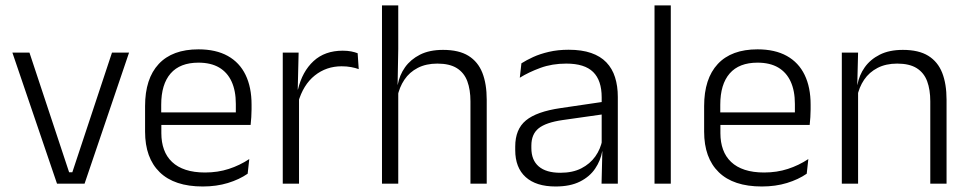

<svg xmlns="http://www.w3.org/2000/svg" viewBox="-20 -683 3604 714"><path d="M249 -42.5 396.5 -487.5H460L294.5 0H192L26 -487.5H89.5L237 -42.5Z M734 10.5Q628.5 10.5 574 -42.5Q519.5 -95.5 519.5 -193.5V-288.5Q519.5 -390.5 570.2 -445Q621 -499.5 718 -499.5Q783 -499.5 827 -475Q871 -450.5 893.2 -404.5Q915.5 -358.5 915.5 -294V-276.5Q915.5 -262 914.5 -247.5Q913.5 -233 912 -218.5H856Q857 -240.5 857 -260.2Q857 -280 857 -296.5Q857 -345.5 841.2 -379.8Q825.5 -414 794.8 -432Q764 -450 718 -450Q649.5 -450 614.5 -409.8Q579.5 -369.5 579.5 -293.5V-246L580 -238V-187.5Q580 -154 589.8 -127Q599.5 -100 619.8 -80.8Q640 -61.5 670.8 -51.5Q701.5 -41.5 742.5 -41.5Q790 -41.5 830.8 -54.8Q871.5 -68 907 -91.5L901 -37Q870 -15.5 827.5 -2.5Q785 10.5 734 10.5ZM551 -218.5V-265H898.5V-218.5Z M1088.5 -301.5 1073 -348 1088 -350Q1104 -417 1146 -455.8Q1188 -494.5 1254.5 -494.5Q1272 -494.5 1286 -491.8Q1300 -489 1310 -485L1314 -426Q1301.5 -430.5 1285.5 -433.5Q1269.5 -436.5 1250.5 -436.5Q1193.5 -436.5 1150.5 -402.2Q1107.5 -368 1088.5 -301.5ZM1031.5 0V-487.5H1090.5L1087 -341L1092 -336V0Z M1729.5 0V-306Q1729.5 -349.5 1717.8 -381Q1706 -412.5 1679 -429.5Q1652 -446.5 1606.5 -446.5Q1564.5 -446.5 1533.5 -430.5Q1502.5 -414.5 1483.8 -386.5Q1465 -358.5 1458 -323L1442.5 -367.5H1459Q1465.5 -403.5 1486.2 -432.8Q1507 -462 1542 -479.8Q1577 -497.5 1627.5 -497.5Q1686.5 -497.5 1722 -475.5Q1757.5 -453.5 1773.8 -412.2Q1790 -371 1790 -312V0ZM1400.5 0V-663H1461V-501L1458.5 -361L1461 -356V0Z M2217 0 2220 -121.5 2217.5 -131V-288.5V-321Q2217.5 -384 2185.8 -415.2Q2154 -446.5 2086 -446.5Q2033 -446.5 1989.5 -430.5Q1946 -414.5 1913 -394L1919 -447.5Q1937 -459 1962.5 -470.8Q1988 -482.5 2021.2 -490.2Q2054.5 -498 2094.5 -498Q2143.5 -498 2178.2 -486Q2213 -474 2235 -451Q2257 -428 2267.2 -395.5Q2277.5 -363 2277.5 -322.5V0ZM2046 10.5Q1973.5 10.5 1934.8 -24.5Q1896 -59.5 1896 -125V-138Q1896 -202.5 1935.8 -235.2Q1975.5 -268 2064.5 -281L2227.5 -305L2230.5 -259L2072 -236.5Q2010 -227.5 1983 -205.8Q1956 -184 1956 -141.5V-132.5Q1956 -87.5 1983.5 -64Q2011 -40.5 2064 -40.5Q2109.5 -40.5 2141.8 -57Q2174 -73.5 2193.8 -101.2Q2213.5 -129 2220 -163.5L2232 -120.5H2219.5Q2213.5 -86 2193.2 -56Q2173 -26 2136.8 -7.8Q2100.5 10.5 2046 10.5Z M2414 0V-663H2474.5V0Z M2813 10.5Q2707.5 10.5 2653 -42.5Q2598.5 -95.5 2598.5 -193.5V-288.5Q2598.5 -390.5 2649.2 -445Q2700 -499.5 2797 -499.5Q2862 -499.5 2906 -475Q2950 -450.5 2972.2 -404.5Q2994.5 -358.5 2994.5 -294V-276.5Q2994.5 -262 2993.5 -247.5Q2992.5 -233 2991 -218.5H2935Q2936 -240.5 2936 -260.2Q2936 -280 2936 -296.5Q2936 -345.5 2920.2 -379.8Q2904.5 -414 2873.8 -432Q2843 -450 2797 -450Q2728.5 -450 2693.5 -409.8Q2658.5 -369.5 2658.5 -293.5V-246L2659 -238V-187.5Q2659 -154 2668.8 -127Q2678.5 -100 2698.8 -80.8Q2719 -61.5 2749.8 -51.5Q2780.5 -41.5 2821.5 -41.5Q2869 -41.5 2909.8 -54.8Q2950.5 -68 2986 -91.5L2980 -37Q2949 -15.5 2906.5 -2.5Q2864 10.5 2813 10.5ZM2630 -218.5V-265H2977.5V-218.5Z M3439.5 0V-306Q3439.5 -349.5 3427.8 -381Q3416 -412.5 3389 -429.5Q3362 -446.5 3316.5 -446.5Q3274.5 -446.5 3243.5 -430.5Q3212.5 -414.5 3193.5 -386.5Q3174.5 -358.5 3167.5 -322.5L3155 -367.5H3168.5Q3175 -403.5 3195.8 -432.8Q3216.5 -462 3251.8 -479.8Q3287 -497.5 3337.5 -497.5Q3396.5 -497.5 3432 -475.5Q3467.5 -453.5 3483.8 -412.2Q3500 -371 3500 -312V0ZM3110.5 0V-487.5H3171L3168 -367L3171 -364V0Z"/></svg>

Font: Anek Telugu Light
Style: Regular
Weight: 300
Version: Version 1.003